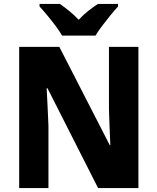

<svg xmlns="http://www.w3.org/2000/svg" viewBox="-20 -1044 796 971"><path d="M680 -93H476L220 -598H216Q219 -547 221 -498.5Q223 -450 225 -408V-93H77V-807H280L535 -310H538Q536 -360 534 -406Q532 -452 531 -493V-807H680ZM294 -864Q282 -885 261.5 -912.5Q241 -940 219 -966.5Q197 -993 180 -1011V-1024H283Q305 -1009 329.5 -989Q354 -969 378 -944Q402 -970 427 -989.5Q452 -1009 475 -1024H577V-1011Q560 -993 538.5 -966.5Q517 -940 496.5 -913Q476 -886 463 -864Z"/></svg>

Font: Noto Sans Telugu UI SemiCondensed ExtraBold
Style: Regular
Weight: 800
Width: 4
Designer: Jelle Bosma - Monotype Design Team
Foundry: Monotype Imaging Inc.
Version: Version 2.005; ttfautohint (v1.8.4.7-5d5b)